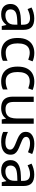

<svg xmlns="http://www.w3.org/2000/svg" viewBox="1292 -1878 596 3219"><g transform="rotate(90 1589.5 -268.0)"><path d="M288 -545Q386 -545 433 -502Q480 -459 480 -365V0H416L399 -76H395Q372 -47 347.5 -27.5Q323 -8 291.5 1Q260 10 215 10Q167 10 128.5 -7Q90 -24 68 -59.5Q46 -95 46 -149Q46 -229 109 -272.5Q172 -316 303 -320L394 -323V-355Q394 -422 365 -448Q336 -474 283 -474Q241 -474 203 -461.5Q165 -449 132 -433L105 -499Q140 -518 188 -531.5Q236 -545 288 -545ZM314 -259Q214 -255 175.5 -227Q137 -199 137 -148Q137 -103 164.5 -82Q192 -61 235 -61Q303 -61 348 -98.5Q393 -136 393 -214V-262Z M861 10Q790 10 734.5 -19Q679 -48 647.5 -109Q616 -170 616 -265Q616 -364 649 -426Q682 -488 738.5 -517Q795 -546 867 -546Q908 -546 946 -537.5Q984 -529 1008 -517L981 -444Q957 -453 925 -461Q893 -469 865 -469Q811 -469 776 -446Q741 -423 724 -378Q707 -333 707 -266Q707 -202 724 -157Q741 -112 775 -89Q809 -66 860 -66Q904 -66 937.5 -75Q971 -84 999 -97V-19Q972 -5 939.5 2.5Q907 10 861 10Z M1341 10Q1270 10 1214.5 -19Q1159 -48 1127.5 -109Q1096 -170 1096 -265Q1096 -364 1129 -426Q1162 -488 1218.5 -517Q1275 -546 1347 -546Q1388 -546 1426 -537.5Q1464 -529 1488 -517L1461 -444Q1437 -453 1405 -461Q1373 -469 1345 -469Q1291 -469 1256 -446Q1221 -423 1204 -378Q1187 -333 1187 -266Q1187 -202 1204 -157Q1221 -112 1255 -89Q1289 -66 1340 -66Q1384 -66 1417.5 -75Q1451 -84 1479 -97V-19Q1452 -5 1419.5 2.5Q1387 10 1341 10Z M2054 -536V0H1982L1969 -71H1965Q1948 -43 1921 -25Q1894 -7 1862 1.5Q1830 10 1795 10Q1731 10 1687.5 -10.5Q1644 -31 1622 -74Q1600 -117 1600 -185V-536H1689V-191Q1689 -127 1718 -95Q1747 -63 1808 -63Q1868 -63 1902.5 -85.5Q1937 -108 1951.5 -151.5Q1966 -195 1966 -257V-536Z M2573 -148Q2573 -96 2547 -61Q2521 -26 2473 -8Q2425 10 2359 10Q2303 10 2262.5 1Q2222 -8 2191 -24V-104Q2223 -88 2268.5 -74.5Q2314 -61 2361 -61Q2428 -61 2458 -82.5Q2488 -104 2488 -140Q2488 -160 2477 -176Q2466 -192 2437.5 -208Q2409 -224 2356 -244Q2304 -264 2267 -284Q2230 -304 2210 -332Q2190 -360 2190 -404Q2190 -472 2245.5 -509Q2301 -546 2391 -546Q2440 -546 2482.5 -536.5Q2525 -527 2562 -510L2532 -440Q2498 -454 2461 -464Q2424 -474 2385 -474Q2331 -474 2302.5 -456.5Q2274 -439 2274 -409Q2274 -387 2287 -371.5Q2300 -356 2330.5 -341.5Q2361 -327 2412 -307Q2463 -288 2499 -268Q2535 -248 2554 -219.5Q2573 -191 2573 -148Z M2906 -545Q3004 -545 3051 -502Q3098 -459 3098 -365V0H3034L3017 -76H3013Q2990 -47 2965.5 -27.5Q2941 -8 2909.5 1Q2878 10 2833 10Q2785 10 2746.5 -7Q2708 -24 2686 -59.5Q2664 -95 2664 -149Q2664 -229 2727 -272.5Q2790 -316 2921 -320L3012 -323V-355Q3012 -422 2983 -448Q2954 -474 2901 -474Q2859 -474 2821 -461.5Q2783 -449 2750 -433L2723 -499Q2758 -518 2806 -531.5Q2854 -545 2906 -545ZM2932 -259Q2832 -255 2793.5 -227Q2755 -199 2755 -148Q2755 -103 2782.5 -82Q2810 -61 2853 -61Q2921 -61 2966 -98.5Q3011 -136 3011 -214V-262Z"/></g></svg>

Font: Noto Sans Georgian
Style: Regular
Weight: 400
Designer: Monotype Design Team, Akaki Razmadze
Foundry: Google LLC
Version: Version 2.002